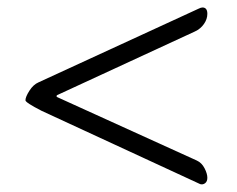

<svg xmlns="http://www.w3.org/2000/svg" viewBox="-20 -489 633 513"><path d="M91 -193Q48 -215 48 -221Q48 -230 58.5 -246.5Q69 -263 83 -269L511 -466Q517 -469 521 -469Q534 -469 534 -452Q534 -438 525 -425Q516 -412 501 -405L133 -235Q131 -234 131 -232Q131 -230 134 -229L506 -60Q519 -54 526.5 -39.5Q534 -25 534 -14Q534 -4 528 0.5Q522 5 515 3Z"/></svg>

Font: EB Garamond Medium
Style: Italic
Weight: 500
Italic angle: -17.2°
Designer: Georg Duffner and Octavio Pardo
Foundry: Georg Duffner
Version: Version 1.000